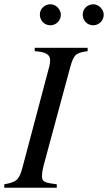

<svg xmlns="http://www.w3.org/2000/svg" viewBox="-51 -876 504 896"><path d="M433 -807C433 -832 410 -856 385 -856C357 -856 335 -835 335 -808C335 -780 356 -758 384 -758C411 -758 433 -780 433 -807ZM233 -807C233 -832 210 -856 185 -856C157 -856 135 -835 135 -808C135 -780 156 -758 184 -758C211 -758 233 -780 233 -807ZM358 -653H111V-637C167 -634 183 -619 183 -594C183 -578 177 -557 170 -532L53 -91C38 -35 24 -26 -31 -16V0H214V-16C157 -23 145 -27 145 -55C145 -75 151 -99 160 -131L276 -560C293 -621 302 -630 358 -637Z"/></svg>

Font: STIXGeneral
Style: Italic
Weight: 400
Italic angle: -16.33°
Designer: MicroPress Inc., with final additions and corrections provided by Coen Hoffman, Elsevier (retired)
Version: Version 1.1.0